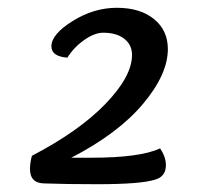

<svg xmlns="http://www.w3.org/2000/svg" viewBox="-20 -693 513 493"><path d="M153 -545Q112 -548 112 -574Q112 -605 166.5 -639Q221 -673 280 -673Q340 -673 375.5 -644Q411 -615 411 -567Q411 -502 347 -426Q283 -350 163 -288H214Q340 -288 391 -312Q406 -290 406 -269Q406 -240 379 -232Q343 -220 230 -220Q149 -220 95 -222Q57 -222 57 -259Q57 -275 62 -293Q183 -356 251 -426.5Q319 -497 319 -552Q319 -578 299 -593.5Q279 -609 245 -609Q223 -609 196.5 -590.5Q170 -572 153 -545Z"/></svg>

Font: Overlock
Style: Bold Italic
Weight: 700
Designer: Dario Muhafara
Foundry: Dario Manuel Muhafara
Version: Version 1.002